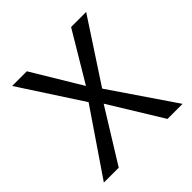

<svg xmlns="http://www.w3.org/2000/svg" viewBox="-141 -611 721 721"><g transform="rotate(-45 220.0 -250.0)"><path d="M184 -254 24 -500H102L220 -304L337 -500H417L256 -254L429 0H349L220 -210L90 0H11Z"/></g></svg>

Font: Sarabun Light
Style: Regular
Weight: 300
Designer: Suppakit Chalermlarp | Katatrad Co.,Ltd.
Foundry: Cadson Demak Co.,Ltd.
Version: Version 1.000; ttfautohint (v1.6)